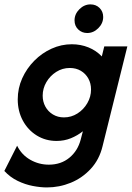

<svg xmlns="http://www.w3.org/2000/svg" viewBox="-55 -626 595 866"><path d="M156.2 219.4Q127.8 219.4 93.1 212.8Q58.3 206.2 24.7 189.9Q-9 173.6 -35.4 145.1L22.2 31.2Q42.4 72.2 81.2 94.4Q120.1 116.7 165.3 116.7Q220.1 116.7 258 85.4Q295.8 54.2 309 3.5L318.8 -34Q294.4 -14.6 264.6 -2.4Q234.7 9.7 200 9.7Q150.7 9.7 110.8 -14.9Q70.8 -39.6 47.9 -82.3Q25 -125 25 -177.8Q25 -227.8 45.1 -272.6Q65.3 -317.4 99.7 -352.1Q134 -386.8 177.8 -406.6Q221.5 -426.4 268.8 -426.4Q309 -426.4 344.1 -412.2Q379.2 -397.9 404.2 -371.5L415.3 -416.7H519.4L407.6 33.3Q393.1 93.8 354.5 135.4Q316 177.1 264.2 198.3Q212.5 219.4 156.2 219.4ZM233.3 -96.5Q266.7 -96.5 294.4 -114.2Q322.2 -131.9 338.9 -160.8Q355.6 -189.6 355.6 -222.2Q355.6 -250 343.4 -271.9Q331.2 -293.8 309.7 -306.6Q288.2 -319.4 259.7 -319.4Q226.4 -319.4 198.6 -301.7Q170.8 -284 154.2 -255.6Q137.5 -227.1 137.5 -194.4Q137.5 -167.4 149.7 -145.1Q161.8 -122.9 183.7 -109.7Q205.6 -96.5 233.3 -96.5ZM338.4 -477.1Q314.6 -477.1 297.9 -493.1Q281.2 -509 281.2 -534Q281.2 -562.6 303.1 -584.4Q325 -606.2 353.2 -606.2Q377.8 -606.2 394.1 -590.1Q410.4 -573.9 410.4 -549.6Q410.4 -520.8 388.5 -499Q366.7 -477.1 338.4 -477.1Z"/></svg>

Font: Afacad
Style: Italic
Weight: 400
Italic angle: -14°
Designer: Kristian Moeller
Foundry: Dicotype
Version: Version 1.000